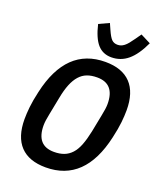

<svg xmlns="http://www.w3.org/2000/svg" viewBox="-170 -1043 962 1159"><g transform="rotate(20 311.5 -464.0)"><path d="M265 12Q157 12 101.5 -46.5Q46 -105 46 -219Q46 -253 50.5 -296.5Q55 -340 69 -401Q138 -710 388 -710Q496 -710 551.5 -651.5Q607 -593 607 -479Q607 -445 602.5 -401.5Q598 -358 584 -297Q515 12 265 12ZM280 -93Q317 -93 344.5 -103.5Q372 -114 393 -137Q414 -160 428.5 -197.5Q443 -235 454 -288L476 -400Q486 -447 486 -475Q486 -605 373 -605Q336 -605 308.5 -594.5Q281 -584 260 -560.5Q239 -537 224 -500Q209 -463 199 -410L177 -298Q167 -251 167 -223Q167 -93 280 -93ZM410 -748Q355 -748 321 -786.5Q287 -825 267 -910L332 -940L349 -902Q367 -861 381.5 -846.5Q396 -832 419 -832Q431 -832 441 -835.5Q451 -839 461.5 -847Q472 -855 483.5 -869Q495 -883 509 -903L535 -940L600 -907Q562 -825 516 -786.5Q470 -748 410 -748Z"/></g></svg>

Font: IBM Plex Sans Cond SmBld
Style: Italic
Weight: 600
Width: 3
Italic angle: -11°
Designer: Mike Abbink, Paul van der Laan, Pieter van Rosmalen
Foundry: Bold Monday
Version: Version 1.3